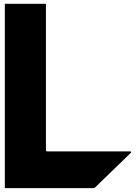

<svg xmlns="http://www.w3.org/2000/svg" viewBox="-20 -800 700 990"><path d="M216.8 -780.3Q216.8 -528.3 216.8 -25.4Q216.8 -22.5 218.8 -21.5Q219.7 -19.5 221.7 -19.5Q365.2 -19.5 652.3 -19.5Q653.3 -19.5 654.3 -18.6Q656.2 -17.6 656.2 -15.6Q656.2 -15.6 656.2 -14.6Q655.3 -13.7 655.3 -12.7Q592.8 47.9 466.8 169.9Q313.5 169.9 4.9 169.9Q4.9 -146.5 4.9 -780.3Q55.7 -780.3 105.5 -780.3Q156.2 -780.3 206.1 -780.3Q209 -780.3 211.9 -780.3Q213.9 -780.3 216.8 -780.3Z"/></svg>

Font: Avicii Garde
Style: Regular
Weight: 500
Version: Version 1.0